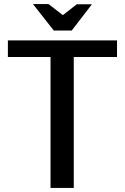

<svg xmlns="http://www.w3.org/2000/svg" viewBox="-20 -930 618 950"><path d="M230 -648H19V-730H559V-648H345V0H230ZM291 -855 360 -909H435L335 -779H246L143 -910H220Z"/></svg>

Font: Rosario Light SemiBold
Style: Regular
Weight: 600
Version: Version 1.101; ttfautohint (v1.8.1.43-b0c9)